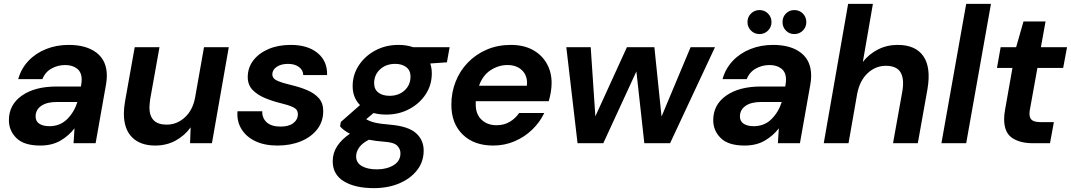

<svg xmlns="http://www.w3.org/2000/svg" viewBox="-20 -740 5535 992"><path d="M188 12Q104 12 65 -26.5Q26 -65 26 -119Q26 -199 93 -246Q160 -293 272 -293H398L400 -305Q401 -311 401.5 -317.5Q402 -324 402 -329Q402 -367 378 -385.5Q354 -404 317 -404Q278 -404 245.5 -385.5Q213 -367 199 -331H74Q89 -385 126.5 -425Q164 -465 218 -486.5Q272 -508 335 -508Q427 -508 479.5 -467Q532 -426 532 -349Q532 -339 531 -327.5Q530 -316 528 -305L474 0H360L365 -77Q336 -39 292.5 -13.5Q249 12 188 12ZM235 -88Q290 -88 326.5 -124Q363 -160 380 -213H272Q222 -213 193 -193Q164 -173 164 -138Q164 -113 183.5 -100.5Q203 -88 235 -88Z M1162 -496 1075 0H962L965 -82Q934 -39 887 -13.5Q840 12 782 12Q705 12 662.5 -30.5Q620 -73 620 -153Q620 -181 626 -216L676 -496H804L756 -228Q755 -216 753.5 -205.5Q752 -195 752 -186Q752 -96 841 -96Q894 -96 935 -133.5Q976 -171 988 -236L1034 -496Z M1414 12Q1346 12 1298.5 -11Q1251 -34 1227 -74Q1203 -114 1207 -165H1335Q1334 -130 1358 -108Q1382 -86 1430 -86Q1472 -86 1495.5 -104Q1519 -122 1519 -150Q1519 -175 1494 -186.5Q1469 -198 1430 -207Q1389 -217 1350 -233Q1311 -249 1285.5 -275Q1260 -301 1260 -342Q1260 -390 1288.5 -427.5Q1317 -465 1367 -486.5Q1417 -508 1482 -508Q1570 -508 1621 -466Q1672 -424 1670 -352H1547Q1546 -378 1524.5 -394Q1503 -410 1468 -410Q1432 -410 1409.5 -394.5Q1387 -379 1387 -356Q1387 -334 1413.5 -322.5Q1440 -311 1483 -301Q1530 -290 1567.5 -274Q1605 -258 1627.5 -232.5Q1650 -207 1650 -166Q1650 -112 1619 -72Q1588 -32 1534.5 -10Q1481 12 1414 12Z M1976 -148Q1940 -148 1910 -156L1872 -124Q1890 -113 1917 -106.5Q1944 -100 1994 -96Q2089 -88 2129 -52.5Q2169 -17 2169 38Q2169 95 2135.5 138.5Q2102 182 2044 207Q1986 232 1911 232Q1815 232 1757 197Q1699 162 1699 93Q1699 50 1722.5 14.5Q1746 -21 1788 -49Q1755 -66 1737 -87L1741 -110L1840 -197Q1802 -236 1802 -295Q1802 -354 1834 -402.5Q1866 -451 1919.5 -479.5Q1973 -508 2039 -508Q2081 -508 2115 -496H2303L2289 -418L2203 -412Q2211 -388 2211 -361Q2211 -301 2179.5 -253Q2148 -205 2094.5 -176.5Q2041 -148 1976 -148ZM1993 -245Q2040 -245 2070.5 -273Q2101 -301 2101 -345Q2101 -376 2079 -393Q2057 -410 2022 -410Q1974 -410 1943.5 -381.5Q1913 -353 1913 -310Q1913 -279 1934.5 -262Q1956 -245 1993 -245ZM1820 68Q1820 101 1849.5 118Q1879 135 1927 135Q1978 135 2013.5 113.5Q2049 92 2049 52Q2049 29 2031.5 12Q2014 -5 1963 -8Q1922 -11 1886 -18Q1852 -1 1836 21.5Q1820 44 1820 68Z M2528 12Q2429 12 2370.5 -45Q2312 -102 2312 -199Q2312 -262 2334 -318Q2356 -374 2397 -416.5Q2438 -459 2494.5 -483.5Q2551 -508 2619 -508Q2685 -508 2732 -482.5Q2779 -457 2804.5 -412.5Q2830 -368 2830 -311Q2830 -287 2825.5 -261.5Q2821 -236 2815 -217H2438Q2438 -209 2438 -200Q2438 -150 2468 -121.5Q2498 -93 2546 -93Q2584 -93 2613.5 -110.5Q2643 -128 2662 -156H2792Q2769 -108 2729.5 -70Q2690 -32 2638.5 -10Q2587 12 2528 12ZM2602 -404Q2556 -404 2515 -377.5Q2474 -351 2455 -297H2702Q2703 -305 2703 -308Q2704 -352 2676 -378Q2648 -404 2602 -404Z M2964 0 2906 -496H3032L3056 -139L3219 -496H3361L3398 -138L3548 -496H3674L3442 0H3309L3268 -371L3097 0Z M3827 12Q3743 12 3704 -26.5Q3665 -65 3665 -119Q3665 -199 3732 -246Q3799 -293 3911 -293H4037L4039 -305Q4040 -311 4040.5 -317.5Q4041 -324 4041 -329Q4041 -367 4017 -385.5Q3993 -404 3956 -404Q3917 -404 3884.5 -385.5Q3852 -367 3838 -331H3713Q3728 -385 3765.5 -425Q3803 -465 3857 -486.5Q3911 -508 3974 -508Q4066 -508 4118.5 -467Q4171 -426 4171 -349Q4171 -339 4170 -327.5Q4169 -316 4167 -305L4113 0H3999L4004 -77Q3975 -39 3931.5 -13.5Q3888 12 3827 12ZM3874 -88Q3929 -88 3965.5 -124Q4002 -160 4019 -213H3911Q3861 -213 3832 -193Q3803 -173 3803 -138Q3803 -113 3822.5 -100.5Q3842 -88 3874 -88ZM4084 -564Q4058 -564 4040.5 -582Q4023 -600 4023 -626Q4023 -652 4040.5 -670Q4058 -688 4084 -688Q4110 -688 4128 -670Q4146 -652 4146 -626Q4146 -600 4128 -582Q4110 -564 4084 -564ZM3904 -564Q3878 -564 3860 -582Q3842 -600 3842 -626Q3842 -652 3860 -670Q3878 -688 3904 -688Q3930 -688 3948 -670Q3966 -652 3966 -626Q3966 -600 3948 -582Q3930 -564 3904 -564Z M4236 0 4362 -720H4490L4438 -420Q4469 -460 4515.5 -484Q4562 -508 4618 -508Q4710 -508 4750.5 -450Q4791 -392 4772 -280L4722 0H4594L4642 -268Q4653 -332 4633 -366Q4613 -400 4557 -400Q4504 -400 4463 -362Q4422 -324 4409 -256V-257L4364 0Z M4844 0 4972 -720H5100L4972 0Z M5317 0Q5249 0 5208.5 -28Q5168 -56 5168 -125Q5168 -147 5173 -174L5211 -389H5131L5150 -496H5230L5268 -629H5382L5358 -496H5493L5473 -389H5340L5301 -173Q5299 -163 5299 -153Q5299 -129 5312.5 -119Q5326 -109 5357 -109H5425L5405 0Z"/></svg>

Font: DeepMind Sans
Style: Bold Italic
Weight: 700
Italic angle: -10°
Designer: Jonny Pinhorn / Modifications: Colophon Foundry
Foundry: Colophon Foundry
Version: Version 1.002; ttfautohint (v1.8.2)